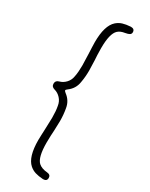

<svg xmlns="http://www.w3.org/2000/svg" viewBox="-254 -924 848 1089"><g transform="rotate(30 170.0 -380.0)"><path d="M164 -690Q164 -657 165 -645Q165 -635 167 -611Q169 -569 169 -545Q169 -504 162 -466Q155 -420 117 -392Q107 -385 107 -380Q107 -376 117 -368Q155 -340 162 -294Q169 -256 169 -215Q169 -191 167 -151Q165 -127 165 -116Q164 -104 164 -71Q164 25 194 53Q214 71 251 74Q275 76 275 97Q275 119 250 119Q219 117 198 110.5Q177 104 160 89Q116 50 116 -60Q116 -81 117 -95Q118 -109 118 -117L119 -144Q121 -186 121 -209Q121 -253 115 -283Q111 -310 93.5 -329Q76 -348 53 -354Q31 -360 31 -379V-382Q31 -401 53 -407Q76 -413 93.5 -432Q111 -451 115 -478Q121 -508 121 -552Q121 -575 119 -617L118 -644Q118 -652 117 -666Q116 -680 116 -701Q116 -810 160 -849Q177 -864 198 -870.5Q219 -877 250 -879Q275 -879 275 -857Q275 -846 266 -840.5Q257 -835 239 -832Q210 -828 194 -813Q164 -785 164 -690Z"/></g></svg>

Font: Shippori Gothic B2 Bold
Style: Regular
Weight: 700
Designer: FONTDASU
Foundry: FONTDASU / Google Inc. / but / Adobe
Version: Version 1.130